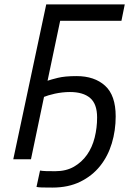

<svg xmlns="http://www.w3.org/2000/svg" viewBox="-20 -720 589 868"><path d="M120 0H40L189 -700H544L529 -626H252L195 -355Q209 -360 241 -368Q273 -376 326 -376Q407 -376 455 -332.5Q503 -289 503 -194Q503 -130 485.5 -72Q468 -14 432.5 30.5Q397 75 343 101.5Q289 128 217 128Q185 128 169 127.5Q153 127 145 125L161 51Q172 53 187.5 53.5Q203 54 230 54Q279 54 314.5 33.5Q350 13 373.5 -20.5Q397 -54 408 -98Q419 -142 419 -189Q419 -250 387.5 -277Q356 -304 296 -304Q279 -304 261.5 -302Q244 -300 228 -296.5Q212 -293 199 -289Q186 -285 179 -282Z"/></svg>

Font: PT Sans
Style: Italic
Weight: 400
Italic angle: -12°
Designer: A.Korolkova, O.Umpeleva, V.Yefimov
Foundry: ParaType Ltd
Version: Version 2.003W OFL